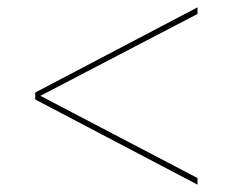

<svg xmlns="http://www.w3.org/2000/svg" viewBox="-20 -585 614 523"><path d="M518 -82 76 -314V-333L518 -565V-547L90 -324L518 -100Z"/></svg>

Font: Prodigy Sans Thin
Style: Regular
Weight: 100
Designer: Wei Huang
Foundry: Wei Huang
Version: Version 1.003; ttfautohint (v1.8.3)